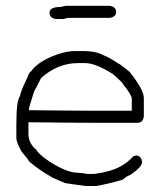

<svg xmlns="http://www.w3.org/2000/svg" viewBox="-20 -635 540 653"><path d="M234.9 -461.4H262.2Q305.7 -461.4 330.6 -447.8Q350.1 -440.4 383.3 -418.5Q386.2 -418.5 420.4 -391.1Q469.2 -330.1 469.2 -301.3V-238.8Q465.8 -217.3 447.8 -217.3H320.8Q234.4 -217.3 76.7 -219.2V-180.2Q76.7 -147 104 -125.5Q107.9 -113.3 147 -86.4Q207.5 -47.4 244.6 -47.4Q258.8 -47.4 275.9 -43.5H301.3Q357.9 -51.3 389.2 -68.8Q413.1 -81.1 434.1 -104L443.8 -106Q459.5 -106 463.4 -84.5Q463.4 -66.9 422.4 -39.6Q413.6 -37.6 397 -23.9Q352.1 -10.3 307.1 -2.4H270L201.7 -12.2L160.6 -29.8Q111.3 -57.6 78.6 -86.4Q78.6 -89.8 53.2 -119.6Q35.6 -151.9 35.6 -164.6V-209.5Q35.6 -292.5 47.4 -307.1Q53.2 -332 70.8 -365.7Q80.1 -391.1 84.5 -391.1Q109.9 -427.2 174.3 -449.7Q207.5 -461.4 234.9 -461.4ZM78.6 -264.2V-260.3Q231 -258.3 316.9 -258.3H428.2V-299.3Q428.2 -312 398.9 -348.1Q398.9 -352.5 363.8 -383.3Q304.7 -420.4 270 -420.4H244.6Q177.2 -420.4 119.6 -369.6Q104 -336.9 96.2 -324.7Q78.6 -270 78.6 -264.2ZM203.1 -615.2H353.5Q375 -611.8 375 -593.8Q375 -578.1 353.5 -574.2H210.9Q209 -574.2 195.3 -570.3H169.9Q148.4 -573.7 148.4 -591.8Q148.4 -611.3 185.5 -611.3Z"/></svg>

Font: CEF Fonts CJK Mono
Style: Regular
Weight: 400
Designer: PartyBoss (派对大魔王)
Version: Release 2.25